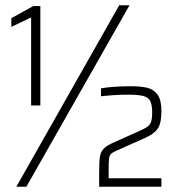

<svg xmlns="http://www.w3.org/2000/svg" viewBox="-20 -708 671 728"><path d="M98 -308V-642L23 -606V-639L106 -685H133V-308ZM42 0 432 -688H471L80 0ZM414 -169 514 -214Q542 -226 549.5 -238.5Q557 -251 557 -282Q557 -311 549.5 -325Q542 -339 523.5 -344Q505 -349 467 -349Q416 -349 363 -343V-373Q408 -381 476 -381Q515 -381 539 -375Q563 -369 577.5 -349Q592 -329 592 -287Q592 -242 579 -221.5Q566 -201 530 -185L418 -135Q405 -129 400 -123.5Q395 -118 393.5 -106.5Q392 -95 392 -68V-32H592V0H356V-54Q356 -95 359 -114Q362 -133 374 -145Q386 -157 414 -169Z"/></svg>

Font: Saira Semi Condensed Thin
Style: Regular
Weight: 100
Width: 4
Designer: Hector Gatti with collaboration of the Omnibus-Type team
Foundry: Omnibus-Type
Version: Version 1.001; ttfautohint (v1.8)